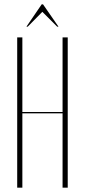

<svg xmlns="http://www.w3.org/2000/svg" viewBox="-20 -873 395 893"><path d="M84 -699V-352H271V-699H295V0H271V-346H84V0H60V-699ZM174 -853H180L252 -749H246L177 -818L109 -749H103Z"/></svg>

Font: Moniqa Thin Display
Style: Regular
Weight: 100
Designer: Rajesh Rajput
Foundry: Rajesh Rajput
Version: Version 1.000